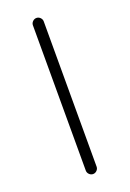

<svg xmlns="http://www.w3.org/2000/svg" viewBox="-118 -612 450 667"><g transform="rotate(-20 107.0 -278.5)"><path d="M87 -10V-547Q87 -555 93 -561Q99 -567 107 -567Q115 -567 121 -561Q127 -555 127 -547V-10Q127 -2 121 4Q115 10 107 10Q99 10 93 4Q87 -2 87 -10Z"/></g></svg>

Font: Hoogli Light
Style: Regular
Weight: 300
Designer: Anand Singh Naorem
Foundry: Brand New Type
Version: Version 1.00 b007